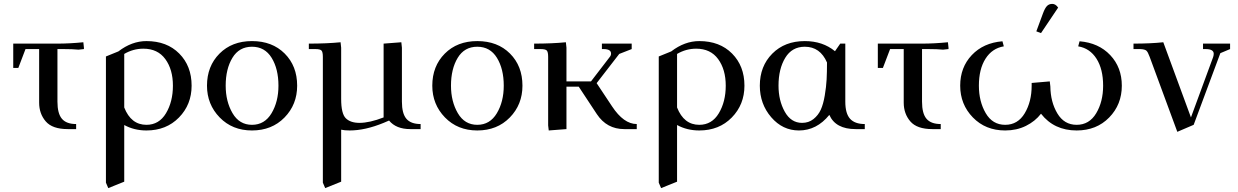

<svg xmlns="http://www.w3.org/2000/svg" viewBox="-20 -663 6356 986"><path d="M48 -314V-439H275Q338 -439 408 -446L411 -418V-411L383 -408Q353 -411 306 -411H275V-141Q275 -80 298 -53Q321 -26 371 -26V0H328Q249 0 215 -39.5Q181 -79 181 -136V-411H111L74 -314Z M524 275V-373L588 -399Q657 -452 732 -452Q837 -452 900.5 -388Q964 -324 964 -223Q964 -126 899 -59.5Q834 7 732 7Q669 7 618 -21V270L536 303ZM618 -111Q653 -22 732 -22Q797 -22 832.5 -81.5Q868 -141 868 -223Q868 -306 829 -359.5Q790 -413 716 -413Q664 -413 618 -386Z M1043 -223Q1043 -323 1107 -387.5Q1171 -452 1274 -452Q1378 -452 1442 -388Q1506 -324 1506 -223Q1506 -126 1441 -59.5Q1376 7 1274 7Q1173 7 1108 -60Q1043 -127 1043 -223ZM1139 -223Q1139 -142 1174 -82Q1209 -22 1274 -22Q1339 -22 1374.5 -81.5Q1410 -141 1410 -223Q1410 -309 1375 -366Q1340 -423 1274 -423Q1208 -423 1173.5 -366Q1139 -309 1139 -223Z M1566 -411V-439Q1659 -439 1729 -446L1732 -418V-155Q1732 -79 1756 -55.5Q1780 -32 1826 -32Q1878 -32 1950 -60V-439L2041 -446L2044 -418V-141Q2044 -80 2067 -53Q2090 -26 2140 -26V0H2087Q2014 0 1978 -44L1950 -32Q1855 7 1776 7Q1749 7 1732 3V270L1650 303L1638 275V-371Q1638 -396 1631 -403.5Q1624 -411 1599 -411Z M2200 -223Q2200 -323 2264 -387.5Q2328 -452 2431 -452Q2535 -452 2599 -388Q2663 -324 2663 -223Q2663 -126 2598 -59.5Q2533 7 2431 7Q2330 7 2265 -60Q2200 -127 2200 -223ZM2296 -223Q2296 -142 2331 -82Q2366 -22 2431 -22Q2496 -22 2531.5 -81.5Q2567 -141 2567 -223Q2567 -309 2532 -366Q2497 -423 2431 -423Q2365 -423 2330.5 -366Q2296 -309 2296 -223Z M2723 -411V-439Q2816 -439 2886 -446L2889 -418V-245H3015L3111 -370Q3118 -378 3118 -388Q3118 -411 3079 -411H3071V-439H3224V-411L3160 -386L3044 -236L3123 -117Q3183 -26 3250 -26V0H3186Q3096 0 3045 -77L2952 -218H2889V0L2798 7L2795 -19V-371Q2795 -396 2788 -403.5Q2781 -411 2756 -411Z M3363 275V-373L3427 -399Q3496 -452 3571 -452Q3676 -452 3739.5 -388Q3803 -324 3803 -223Q3803 -126 3738 -59.5Q3673 7 3571 7Q3508 7 3457 -21V270L3375 303ZM3457 -111Q3492 -22 3571 -22Q3636 -22 3671.5 -81.5Q3707 -141 3707 -223Q3707 -306 3668 -359.5Q3629 -413 3555 -413Q3503 -413 3457 -386Z M3882 -223Q3882 -323 3946 -387.5Q4010 -452 4113 -452Q4205 -452 4268 -400L4295 -439H4321V-141Q4321 -80 4345.5 -53Q4370 -26 4421 -26V0H4374Q4271 0 4239 -73Q4174 7 4083 7Q3999 7 3940.5 -61Q3882 -129 3882 -223ZM3978 -223Q3978 -147 4010 -89.5Q4042 -32 4099 -32Q4133 -32 4157.5 -51.5Q4182 -71 4195 -99.5Q4208 -128 4215.5 -172.5Q4223 -217 4225 -254.5Q4227 -292 4227 -342Q4192 -423 4113 -423Q4047 -423 4012.5 -366Q3978 -309 3978 -223Z M4488 -314V-439H4715Q4778 -439 4848 -446L4851 -418V-411L4823 -408Q4793 -411 4746 -411H4715V-141Q4715 -80 4738 -53Q4761 -26 4811 -26V0H4768Q4689 0 4655 -39.5Q4621 -79 4621 -136V-411H4551L4514 -314Z M4911 -223Q4911 -317 4970.5 -380Q5030 -443 5128 -451L5135 -425Q5075 -415 5041 -361.5Q5007 -308 5007 -223Q5007 -142 5042 -82Q5077 -22 5142 -22Q5207 -22 5242.5 -81.5Q5278 -141 5278 -223V-237L5371 -245L5374 -219Q5375 -139 5410 -80.5Q5445 -22 5509 -22Q5574 -22 5609.5 -81.5Q5645 -141 5645 -223Q5645 -308 5611 -361.5Q5577 -415 5517 -425L5524 -451Q5622 -443 5681.5 -380Q5741 -317 5741 -223Q5741 -126 5676 -59.5Q5611 7 5509 7Q5393 7 5326 -79Q5296 -40 5248.5 -16.5Q5201 7 5142 7Q5041 7 4976 -60Q4911 -127 4911 -223ZM5302 -502 5336 -594Q5346 -621 5356.5 -632Q5367 -643 5384 -643Q5401 -643 5414 -624L5326 -493Z M5801 -411V-439Q5889 -439 5954 -446L6096 -60L6210 -370Q6213 -379 6213 -387Q6213 -411 6171 -411H6158V-439H6297V-411L6247 -390L6110 -22L6026 14L5884 -371Q5875 -396 5867 -403Q5859 -410 5835 -411Z"/></svg>

Font: Dihjauti
Style: Bold
Weight: 700
Designer: T. Christopher White
Version: Version 3.0.0